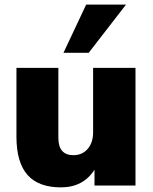

<svg xmlns="http://www.w3.org/2000/svg" viewBox="-20 -801 659 829"><path d="M565 -508V0H388V-68Q339 8 243 8Q146 8 98.5 -46Q51 -100 51 -211V-508H232V-206Q232 -131 297 -131Q335 -131 358.5 -158Q382 -185 382 -230V-508ZM254 -573 352 -781H524L363 -573Z"/></svg>

Font: Muli Black
Style: Regular
Weight: 900
Designer: Vernon Adams
Foundry: Vernon Adams
Version: Version 2.001